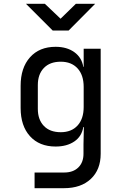

<svg xmlns="http://www.w3.org/2000/svg" viewBox="-20 -805 640 1005"><path d="M161 180V98H316Q363 98 390 71.5Q417 45 417 0V-50L419 -140H416Q408 -91 369 -64.5Q330 -38 271 -38Q186 -38 137 -92Q88 -146 88 -240V-356Q88 -450 137 -505Q186 -560 271 -560Q330 -560 369 -532Q408 -504 416 -455H418V-550H507V0Q507 83 455.5 131.5Q404 180 315 180ZM298 -113Q354 -113 386 -148Q418 -183 418 -245V-350Q418 -412 386 -447Q354 -482 298 -482Q241 -482 209.5 -449Q178 -416 178 -360V-235Q178 -179 209.5 -146Q241 -113 298 -113ZM256 -645 116 -785H215L297 -707L377 -785H478L339 -645Z"/></svg>

Font: JetBrains Mono NL
Style: Regular
Weight: 400
Monospace: yes
Designer: Philipp Nurullin, Konstantin Bulenkov
Foundry: JetBrains
Version: Version 2.305; ttfautohint (v1.8.4.7-5d5b)